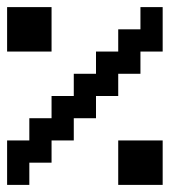

<svg xmlns="http://www.w3.org/2000/svg" viewBox="-20 -520 540 540"><path d="M0 -500H125V-375H0ZM0 -125H62.5V-187.5H125V-250H187.5V-312.5H250V-375H312.5V-437.5H375V-500H437.5V-375H375V-312.5H312.5V-250H250V-187.5H187.5V-125H125V-62.5H62.5V0H0ZM312.5 -125H437.5V0H312.5Z"/></svg>

Font: NeoDunggeunmo Code
Style: Regular
Weight: 400
Monospace: yes
Version: Version 1.600